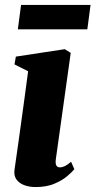

<svg xmlns="http://www.w3.org/2000/svg" viewBox="-20 -744 386 775"><path d="M124 11Q97 11 76.8 3Q56.5 -5 46 -20.2Q35.5 -35.5 38.5 -58Q40.5 -73 44.5 -100.5Q48.5 -128 53.8 -165.8Q59 -203.5 65.5 -249.8Q72 -296 79 -348.2Q86 -400.5 93.5 -456.5L38.5 -484L44 -515.5L241.5 -545.5L265.5 -530.5L205.5 -102.5Q203 -84.5 207.2 -76.5Q211.5 -68.5 221.5 -68.5Q231.5 -68.5 241.8 -73.5Q252 -78.5 267 -91L280 -61Q270 -48.5 249.5 -31.5Q229 -14.5 197.8 -1.8Q166.5 11 124 11ZM65 -724H345.5L332.5 -625.5H52Z"/></svg>

Font: Merriweather 72pt Black
Style: Italic
Weight: 900
Italic angle: -7.8°
Version: Version 2.101